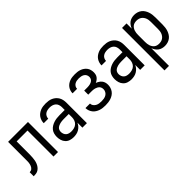

<svg xmlns="http://www.w3.org/2000/svg" viewBox="75 -1331 2350 2350"><g transform="rotate(-45 1250.0 -156.5)"><path d="M16 0V-70Q27 -70 38 -73.5Q49 -77 57.5 -84.5Q66 -92 72 -101.5Q78 -111 81.5 -121.5Q85 -132 87.5 -143Q90 -154 91 -165Q92 -176 92 -187Q92 -198 92 -209V-520H436V0H358V-450H170V-256Q170 -235 169.5 -213.5Q169 -192 167.5 -170.5Q166 -149 162 -127.5Q158 -106 150 -86Q142 -66 129 -48.5Q116 -31 98.5 -19Q81 -7 59.5 -3.5Q38 0 16 0Z M702 8Q672 8 643 -1Q614 -10 593.5 -32Q573 -54 564.5 -83Q556 -112 556 -141Q556 -167 562.5 -192Q569 -217 584.5 -237Q600 -257 622 -270.5Q644 -284 668.5 -292Q693 -300 718 -303Q743 -306 769 -306H858V-355Q858 -376 851 -397Q844 -418 828 -432Q812 -446 791 -452Q770 -458 749 -458Q729 -458 709.5 -454Q690 -450 674 -439Q658 -428 649 -410Q640 -392 640 -373H562Q562 -396 568.5 -418Q575 -440 588 -459Q601 -478 619.5 -491.5Q638 -505 659 -513.5Q680 -522 703 -525Q726 -528 749 -528Q773 -528 797 -524.5Q821 -521 843 -511Q865 -501 883.5 -485Q902 -469 914 -448Q926 -427 931 -403Q936 -379 936 -355V0H858V-86Q849 -64 832.5 -45.5Q816 -27 795 -14.5Q774 -2 750 3Q726 8 702 8ZM732 -62Q756 -62 780.5 -68.5Q805 -75 823 -91.5Q841 -108 849.5 -131.5Q858 -155 858 -180V-236H769Q754 -236 738.5 -234.5Q723 -233 708.5 -229.5Q694 -226 680 -219.5Q666 -213 655 -203Q644 -193 639 -178.5Q634 -164 634 -149Q634 -131 641 -113Q648 -95 662 -83Q676 -71 694.5 -66.5Q713 -62 732 -62Z M1253 8Q1229 8 1206 5.5Q1183 3 1161 -4.5Q1139 -12 1119 -24.5Q1099 -37 1084.5 -55.5Q1070 -74 1062 -96.5Q1054 -119 1054 -142V-143H1132Q1132 -122 1144 -105Q1156 -88 1174 -78Q1192 -68 1212 -65Q1232 -62 1253 -62Q1274 -62 1295 -65.5Q1316 -69 1334.5 -80Q1353 -91 1363.5 -110Q1374 -129 1374 -150Q1374 -165 1369.5 -178.5Q1365 -192 1355 -202Q1345 -212 1332.5 -218.5Q1320 -225 1306 -229Q1292 -233 1278 -234Q1264 -235 1250 -235H1194V-305H1250Q1262 -305 1274.5 -306.5Q1287 -308 1299 -311Q1311 -314 1322 -320Q1333 -326 1341.5 -335Q1350 -344 1354 -356Q1358 -368 1358 -380Q1358 -399 1349 -415.5Q1340 -432 1324 -441.5Q1308 -451 1289.5 -454.5Q1271 -458 1253 -458Q1235 -458 1217 -455Q1199 -452 1183 -442.5Q1167 -433 1157.5 -417Q1148 -401 1148 -383V-382H1070V-384Q1070 -406 1077 -427Q1084 -448 1097 -465.5Q1110 -483 1128 -495.5Q1146 -508 1167 -515.5Q1188 -523 1209.5 -525.5Q1231 -528 1253 -528Q1275 -528 1297 -525.5Q1319 -523 1340 -515.5Q1361 -508 1379.5 -495Q1398 -482 1411 -464.5Q1424 -447 1430 -425Q1436 -403 1436 -381Q1436 -363 1432 -345.5Q1428 -328 1417 -313.5Q1406 -299 1391.5 -288.5Q1377 -278 1361 -271Q1380 -264 1397.5 -253Q1415 -242 1428 -226Q1441 -210 1446.5 -190Q1452 -170 1452 -149Q1452 -125 1445 -102Q1438 -79 1424 -59.5Q1410 -40 1389.5 -26.5Q1369 -13 1346.5 -5.5Q1324 2 1300 5Q1276 8 1253 8Z M1702 8Q1672 8 1643 -1Q1614 -10 1593.5 -32Q1573 -54 1564.5 -83Q1556 -112 1556 -141Q1556 -167 1562.5 -192Q1569 -217 1584.5 -237Q1600 -257 1622 -270.5Q1644 -284 1668.5 -292Q1693 -300 1718 -303Q1743 -306 1769 -306H1858V-355Q1858 -376 1851 -397Q1844 -418 1828 -432Q1812 -446 1791 -452Q1770 -458 1749 -458Q1729 -458 1709.5 -454Q1690 -450 1674 -439Q1658 -428 1649 -410Q1640 -392 1640 -373H1562Q1562 -396 1568.5 -418Q1575 -440 1588 -459Q1601 -478 1619.5 -491.5Q1638 -505 1659 -513.5Q1680 -522 1703 -525Q1726 -528 1749 -528Q1773 -528 1797 -524.5Q1821 -521 1843 -511Q1865 -501 1883.5 -485Q1902 -469 1914 -448Q1926 -427 1931 -403Q1936 -379 1936 -355V0H1858V-86Q1849 -64 1832.5 -45.5Q1816 -27 1795 -14.5Q1774 -2 1750 3Q1726 8 1702 8ZM1732 -62Q1756 -62 1780.5 -68.5Q1805 -75 1823 -91.5Q1841 -108 1849.5 -131.5Q1858 -155 1858 -180V-236H1769Q1754 -236 1738.5 -234.5Q1723 -233 1708.5 -229.5Q1694 -226 1680 -219.5Q1666 -213 1655 -203Q1644 -193 1639 -178.5Q1634 -164 1634 -149Q1634 -131 1641 -113Q1648 -95 1662 -83Q1676 -71 1694.5 -66.5Q1713 -62 1732 -62Z M2064 215V-520H2142V-429Q2150 -450 2163 -469.5Q2176 -489 2194.5 -502.5Q2213 -516 2235.5 -522Q2258 -528 2281 -528Q2306 -528 2330.5 -521Q2355 -514 2375 -499Q2395 -484 2408.5 -463Q2422 -442 2430 -418.5Q2438 -395 2441 -370Q2444 -345 2444 -320V-200Q2444 -175 2441 -150Q2438 -125 2430 -101.5Q2422 -78 2408.5 -57Q2395 -36 2375 -21Q2355 -6 2330.5 1Q2306 8 2281 8Q2258 8 2235.5 2Q2213 -4 2194.5 -17.5Q2176 -31 2163 -50.5Q2150 -70 2142 -91V215ZM2251 -62Q2268 -62 2284.5 -66Q2301 -70 2315 -79.5Q2329 -89 2339.5 -103Q2350 -117 2356 -133Q2362 -149 2364 -166Q2366 -183 2366 -200V-320Q2366 -337 2364 -354Q2362 -371 2356 -387Q2350 -403 2339.5 -417Q2329 -431 2315 -440.5Q2301 -450 2284.5 -454Q2268 -458 2251 -458Q2234 -458 2217.5 -454Q2201 -450 2188 -440Q2175 -430 2165.5 -415.5Q2156 -401 2151 -385.5Q2146 -370 2144 -353.5Q2142 -337 2142 -320V-200Q2142 -183 2144 -166.5Q2146 -150 2151 -134.5Q2156 -119 2165.5 -104.5Q2175 -90 2188 -80Q2201 -70 2217.5 -66Q2234 -62 2251 -62Z"/></g></svg>

Font: Iosevka www.saffi
Style: Regular
Weight: 400
Monospace: yes
Designer: Belleve Invis
Foundry: Belleve Invis
Version: Version 22.0.2; ttfautohint (v1.8.3)